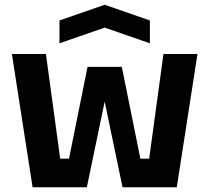

<svg xmlns="http://www.w3.org/2000/svg" viewBox="-20 -787 880 807"><path d="M117 0 30 -560H173L233 -120H270L348 -506H492L570 -120H607L667 -560H810L723 0H495L420 -360L345 0ZM230 -605V-701L420 -767L610 -701V-605L420 -671Z"/></svg>

Font: Tektur SemiBold
Style: Regular
Weight: 600
Designer: Adam Jagosz
Foundry: Adam Jagosz
Version: Version 1.005;gftools[0.9.30]